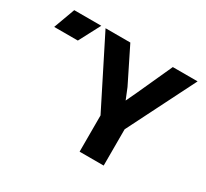

<svg xmlns="http://www.w3.org/2000/svg" viewBox="-146 -954 1261 1174"><g transform="rotate(30 485.0 -366.5)"><path d="M465 -733 586 -489 649 -334H581L654 -489L765 -733H940L700 -256V0H530V-256L290 -733ZM260 -733 181 -583H14L69 -733Z"/></g></svg>

Font: Kreadon
Style: Regular
Weight: 400
Designer: kohakuno
Foundry: StudioGnu
Version: Version 1.000;Glyphs 3.1.2 (3151)